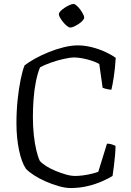

<svg xmlns="http://www.w3.org/2000/svg" viewBox="-20 -949 662 969"><path d="M336 0Q310 0 276.5 -9.5Q243 -19 210 -33.5Q177 -48 151 -65Q125 -82 111 -97Q89 -129 76 -191.5Q63 -254 63 -327Q63 -389 69 -446Q75 -503 84.5 -549Q94 -595 104 -619Q124 -635 155.5 -652.5Q187 -670 225 -685.5Q263 -701 301.5 -710.5Q340 -720 373 -720Q406 -720 442.5 -711Q479 -702 511.5 -687Q544 -672 564 -657Q561 -605 554.5 -562Q548 -519 542 -496Q524 -498 513 -501Q502 -504 498 -506L481 -626Q468 -634 444.5 -642Q421 -650 396.5 -654.5Q372 -659 356 -659Q334 -659 301 -651.5Q268 -644 235.5 -632.5Q203 -621 182 -609Q170 -580 161.5 -538.5Q153 -497 149.5 -450Q146 -403 146 -357Q146 -312 150.5 -269Q155 -226 163 -192Q171 -158 181 -137Q191 -125 212 -111.5Q233 -98 259.5 -87Q286 -76 312 -68.5Q338 -61 359 -61Q378 -61 400 -64Q422 -67 442.5 -72Q463 -77 476 -82L520 -224Q534 -224 545.5 -220Q557 -216 563 -213Q563 -190 560.5 -164Q558 -138 555 -112Q552 -86 548 -61Q529 -49 496.5 -34.5Q464 -20 423 -10Q382 0 336 0ZM334 -810Q328 -810 318 -818Q308 -826 299 -837Q290 -848 283.5 -859Q277 -870 277 -877Q277 -884 285.5 -893Q294 -902 306.5 -910Q319 -918 331 -923.5Q343 -929 351 -929Q357 -929 366.5 -921Q376 -913 384.5 -901.5Q393 -890 399 -878.5Q405 -867 405 -860Q405 -854 397 -845Q389 -836 377.5 -828.5Q366 -821 354.5 -815.5Q343 -810 334 -810Z"/></svg>

Font: Texturina 12pt ExtraLight
Style: Regular
Weight: 250
Designer: Guillermo Torres Carreño
Foundry: Omnibus-Type
Version: Version 1.002